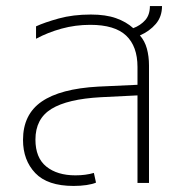

<svg xmlns="http://www.w3.org/2000/svg" viewBox="-20 -604 602 634"><path d="M223 10Q137 10 96.5 -32.5Q56 -75 56 -142Q56 -226 117.5 -268.5Q179 -311 304 -318L434 -324V-383Q434 -451 396.5 -486.5Q359 -522 278 -522Q229 -522 183.5 -509.5Q138 -497 99 -476V-517Q127 -530 174 -543Q221 -556 280 -556Q329 -556 363 -544Q397 -532 420 -511Q444 -520 459.5 -537.5Q475 -555 475 -584H515Q515 -549 494.5 -525Q474 -501 442 -487Q458 -469 465 -443.5Q472 -418 472 -388V0H434V-289L313 -283Q203 -277 150 -244.5Q97 -212 97 -143Q97 -83 133 -54Q169 -25 229 -25Q263 -25 290 -33L297 -1Q286 4 266 7Q246 10 223 10Z"/></svg>

Font: Noto Sans Thai ExtraLight
Style: Regular
Weight: 200
Designer: Monotype Design Team
Foundry: Monotype Imaging Inc.
Version: Version 2.001; ttfautohint (v1.8.4.7-5d5b)